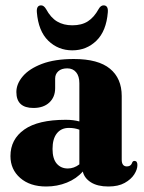

<svg xmlns="http://www.w3.org/2000/svg" viewBox="-20 -668 522 698"><path d="M18 -100.5Q18 -161.5 68.2 -197Q118.5 -232.5 219 -232.5Q247 -232.5 268.5 -226.5V-365.5Q268.5 -391 256.8 -405.2Q245 -419.5 224.5 -419.5Q203.5 -419.5 192 -409Q180.5 -398.5 180.5 -382.5V-347.5Q180.5 -315 159.2 -295.2Q138 -275.5 101.5 -275.5Q39.5 -275.5 39.5 -333.5Q39.5 -363 62.8 -390.5Q86 -418 132.5 -435.8Q179 -453.5 248.5 -453.5Q337 -453.5 379.8 -418.2Q422.5 -383 422.5 -319V-87.5Q422.5 -63 441.5 -63Q456.5 -63 461.5 -79Q464 -83 469 -83Q479.5 -83 479.5 -68Q479.5 -52 468 -34Q456.5 -16 433.2 -3Q410 10 374 10Q334.5 10 310.5 -5.2Q286.5 -20.5 281 -44.5Q258.5 -18.5 223.2 -4.2Q188 10 148 10Q89 10 53.5 -21Q18 -52 18 -100.5ZM171 -126.5Q171 -91 186.2 -73.2Q201.5 -55.5 226.5 -55.5Q249 -55.5 268.5 -70.5V-196.5Q251.5 -203 230.5 -203Q202.5 -203 186.8 -183.2Q171 -163.5 171 -126.5ZM243 -576Q277 -576 299.5 -590.5Q322 -605 338.5 -635Q346 -648.5 356.5 -648.5Q374 -648.5 372 -623.5Q366.5 -555 330.5 -520Q294.5 -485 243 -485Q191.5 -485 155.5 -520Q119.5 -555 114 -623.5Q112 -648.5 129.5 -648.5Q139.5 -648.5 147.5 -635Q164.5 -603.5 187.8 -589.8Q211 -576 243 -576Z"/></svg>

Font: Fraunces 144pt Soft
Style: Bold
Weight: 700
Version: Version 1.000;[0bf87f6ff]